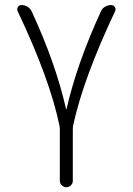

<svg xmlns="http://www.w3.org/2000/svg" viewBox="-20 -540 540 779"><path d="M221.7 -28.3Q182.6 -218.8 51.8 -494.1Q47.9 -502.9 52.2 -511.2Q56.6 -519.5 67.4 -519.5Q80.1 -519.5 91.3 -512.7Q102.5 -505.9 108.4 -494.1Q206.1 -283.2 248 -97.7Q248 -96.7 249 -96.7Q250 -96.7 250 -97.7Q292 -282.2 389.6 -494.1Q394.5 -505.9 406.2 -512.7Q418 -519.5 430.7 -519.5Q440.4 -519.5 445.8 -511.7Q451.2 -503.9 447.3 -495.1Q317.4 -220.7 276.4 -29.3Q275.4 -23.4 275.4 -11.7V194.3Q275.4 204.1 267.6 211.9Q259.8 219.7 249.5 219.7Q239.3 219.7 231 211.9Q222.7 204.1 222.7 194.3V-11.7Q222.7 -22.5 221.7 -28.3Z"/></svg>

Font: Rounded-X Mgen+ 2m light
Style: Regular
Weight: 200
Designer: [Source Han Sans]
Ryoko NISHIZUKA  (kana & ideographs); Paul D. Hunt (Latin, Greek & Cyrillic); Wenlong ZHANG  (bopomofo
Version: Version 1.059.20150602